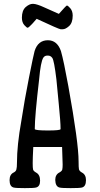

<svg xmlns="http://www.w3.org/2000/svg" viewBox="-20 -969 514 989"><path d="M151.4 -211.9Q148.4 -154.3 148.4 -128.9Q148.4 -103.5 150.4 -95.7Q152.3 -87.9 166 -80.1Q186.5 -69.3 186.5 -38.1Q186.5 -7.8 165 -2.9Q153.3 0 107.9 0Q62.5 0 50.8 -2.9Q29.3 -7.8 29.3 -41Q29.3 -71.3 51.8 -81.1Q62.5 -86.9 64.5 -96.7Q67.4 -106.4 67.4 -131.8Q67.4 -220.7 89.8 -345.7Q106.4 -454.1 129.4 -569.8Q152.3 -685.5 158.2 -706.1Q175.8 -761.7 226.6 -761.7Q274.4 -761.7 293.9 -706.1Q308.6 -654.3 332 -525.4Q384.8 -233.4 384.8 -137.7Q384.8 -106.4 386.7 -96.7Q389.6 -86.9 402.3 -80.1Q422.9 -69.3 422.9 -41Q422.9 -7.8 401.4 -2.9Q388.7 0 343.8 0Q298.8 0 287.1 -2.9Q265.6 -7.8 264.6 -42Q264.6 -70.3 287.1 -81.1Q298.8 -87.9 300.8 -95.7Q302.7 -105.5 302.7 -121.1Q302.7 -144.5 299.8 -211.9Q225.6 -211.9 151.4 -211.9ZM159.2 -303.7Q164.1 -296.9 227.1 -296.9Q290 -296.9 292 -303.7V-306.6Q292 -339.8 282.7 -433.6Q273.4 -527.3 270.5 -560.5Q258.8 -657.2 249.5 -670.4Q240.2 -683.6 225.6 -682.6Q210.9 -683.6 203.1 -671.9Q189.5 -650.4 181.6 -560.5Q159.2 -369.1 159.2 -306.6ZM292 -818.4Q282.2 -819.3 168.9 -872.1L145.5 -845.7Q127.9 -827.1 123 -826.2Q118.2 -825.2 105.5 -839.4Q92.8 -853.5 92.8 -877.9Q92.8 -915 112.3 -932.6Q131.8 -949.2 148.4 -949.2H151.4Q170.9 -948.2 207.5 -931.2Q244.1 -914.1 283.2 -897.5Q320.3 -939.5 324.2 -940.4Q329.1 -941.4 341.8 -926.8Q354.5 -912.1 354.5 -888.7Q354.5 -850.6 335 -834Q317.4 -818.4 303.7 -818.4Q302.7 -818.4 301.8 -818.4Q300.8 -818.4 292 -818.4Z"/></svg>

Font: Semi-Sweet
Style: Book
Weight: 400
Designer: Walter E Stewart
Version: 0.5